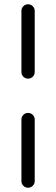

<svg xmlns="http://www.w3.org/2000/svg" viewBox="-20 -725 262 896"><path d="M142 -389Q142 -376 133 -367Q124 -358 111 -358Q98 -358 89 -367Q80 -376 80 -389V-674Q80 -687 89 -696Q98 -705 111 -705Q124 -705 133 -696Q142 -687 142 -674ZM142 120Q142 133 133 142Q124 151 111 151Q98 151 89 142Q80 133 80 120V-167Q80 -180 89 -189Q98 -198 111 -198Q124 -198 133 -189Q142 -180 142 -167Z"/></svg>

Font: Jura Medium
Style: Regular
Weight: 500
Designer: Daniel Johnson, Alexei Vanyashin
Foundry: Daniel Johnson
Version: Version 5.103